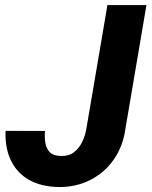

<svg xmlns="http://www.w3.org/2000/svg" viewBox="-20 -731 601 761"><path d="M322.3 -220.7 405.8 -710.9H560.5L477.1 -220.7Q467.8 -151.9 431.4 -99.4Q395 -46.9 338.1 -17.8Q281.2 11.2 211.4 10.3Q142.1 8.8 94.7 -18.3Q47.4 -45.4 23.4 -94.7Q-0.5 -144 2 -212.4L158.2 -211.9Q156.2 -186.5 159.9 -164.1Q163.6 -141.6 177.7 -127.4Q191.9 -113.3 222.2 -112.8Q252.4 -111.8 273.2 -127.7Q293.9 -143.6 305.9 -168.5Q317.9 -193.4 322.3 -220.7Z"/></svg>

Font: Roboto ExtraBold
Style: Italic
Weight: 800
Designer: Christian Robertson
Foundry: Google
Version: Version 3.009; 2024